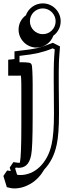

<svg xmlns="http://www.w3.org/2000/svg" viewBox="-75 -756 428 1118"><path d="M174.3 -736.3Q195.8 -736.3 214.8 -728Q233.9 -719.7 248 -705.3Q262.2 -690.9 270.3 -672.1Q278.3 -653.3 278.3 -632.3Q278.3 -606 266.6 -584Q254.9 -562 235.4 -547.9Q230 -532.7 220.5 -520.3Q210.9 -507.8 198 -498.5Q185.1 -489.3 169.9 -484.1Q154.8 -479 137.7 -479Q116.2 -479 97.2 -487.3Q78.1 -495.6 64 -509.8Q49.8 -523.9 41.5 -543Q33.2 -562 33.2 -583.5Q33.2 -609.4 44.7 -631.1Q56.2 -652.8 75.7 -667Q81.1 -682.1 90.8 -694.8Q100.6 -707.5 113.5 -716.8Q126.5 -726.1 141.8 -731.2Q157.2 -736.3 174.3 -736.3ZM-55.2 268.6 -33.7 236.8Q-26.9 237.8 -21.5 238.5Q-16.1 239.3 -12.2 239.7L-18.6 219.7L2.9 188Q15.6 189.9 23.2 190.9Q30.8 191.9 33.2 191.9Q38.1 191.9 40.5 191.4Q41 190.4 41 190.4Q49.3 149.9 49.3 -26.9V-187.5Q49.3 -204.6 49.3 -226.3Q49.3 -248 49.1 -267.6Q48.8 -287.1 48.1 -301Q47.4 -314.9 46.4 -316.4Q46.4 -315.9 43.7 -315.7Q41 -315.4 33 -315.4Q24.9 -315.4 10.5 -315.4Q-3.9 -315.4 -27.3 -315.4V-408.2Q-17.6 -409.2 -8.3 -410.2Q1 -411.1 9.3 -412.1V-457Q60.1 -462.4 92.8 -467.3Q125.5 -472.2 142.6 -476.1Q159.2 -480 181.6 -487.5Q204.1 -495.1 232.9 -506.8L274.4 -485.8Q273.4 -474.1 272.5 -460.4Q271.5 -446.8 270.5 -433.8Q269.5 -420.9 268.8 -409.4Q268.1 -397.9 268.1 -390.1Q268.1 -384.8 267.8 -378.2Q267.6 -371.6 267.6 -363.8Q267.1 -354 267.1 -343Q267.1 -332 267.1 -318.8V-295.4Q267.1 -272.5 267.3 -246.8Q267.6 -221.2 267.8 -194.8Q268.1 -168.5 268.3 -142.6Q268.6 -116.7 268.6 -93.8Q268.6 25.9 254.9 87.9V87.4Q245.1 133.3 226.6 168.9Q208 204.6 183.1 230.5Q151.4 285.2 104.5 313.2Q57.6 341.3 6.8 341.3Q0 341.3 -10.3 339.6Q-20.5 337.9 -35.2 334ZM24.4 261.2Q31.7 263.2 43.5 263.2Q73.2 263.2 102.1 251.5Q130.9 239.7 155.3 216.8Q179.7 193.8 198.2 159.9Q216.8 126 226.1 81.5Q239.3 21 239.3 -93.8L237.8 -295.4Q237.3 -327.6 238 -351.3Q238.8 -375 238.8 -390.1Q239.3 -405.8 240.5 -425Q241.7 -444.3 243.7 -468.3L231.9 -474.6Q209.5 -465.3 188.7 -458.7Q168 -452.1 149.4 -447.8Q130.9 -443.4 103.3 -439Q75.7 -434.6 38.6 -430.7V-393.6Q59.1 -393.6 72 -393.1Q85 -392.6 92.5 -391.1Q100.1 -389.6 103.5 -387.2Q106.9 -384.8 108.4 -380.9Q110.4 -378.4 111.6 -366.9Q112.8 -355.5 113.5 -338.9Q114.3 -322.3 114.7 -303Q115.2 -283.7 115.2 -265.4Q115.2 -247.1 115.2 -232.2Q115.2 -217.3 115.2 -210V-75.7Q115.2 106 106.4 147.5Q102.1 168.9 95 183.1Q87.9 197.3 78.6 205.6Q69.3 213.9 57.9 217.5Q46.4 221.2 33.2 221.2Q26.9 221.2 17.1 219.7L13.2 224.6ZM174.3 -707Q158.7 -707 145 -701.2Q131.3 -695.3 121.1 -685.1Q110.8 -674.8 105 -661.4Q99.1 -647.9 99.1 -632.3Q99.1 -616.7 105 -603Q110.8 -589.4 121.1 -579.1Q131.3 -568.8 145 -563Q158.7 -557.1 174.3 -557.1Q189.9 -557.1 203.4 -563Q216.8 -568.8 227.1 -579.1Q237.3 -589.4 243.2 -603Q249 -616.7 249 -632.3Q249 -647.5 243.2 -660.9Q237.3 -674.3 227.3 -684.6Q217.3 -694.8 203.6 -700.9Q189.9 -707 174.3 -707Z"/></svg>

Font: XB Kayhan Sayeh
Style: Regular
Weight: 700
Designer: Behnam
Foundry: Irmug
Version: Version 7.300 2009